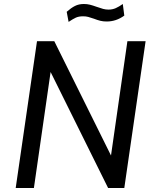

<svg xmlns="http://www.w3.org/2000/svg" viewBox="-20 -940 777 960"><path d="M165 -734H251.5L535 -162.5L617 -734H708L601.5 0H520.5L233 -580L149.5 0H58.5ZM399.5 -920Q415.5 -920 429.5 -916.5Q443.5 -913 464.5 -905.5Q482.5 -899 495.5 -895.5Q508.5 -892 522.5 -892Q542 -892 558.5 -899.2Q575 -906.5 594 -920L601.5 -862Q561 -832.5 513.5 -832.5Q496 -832.5 481.8 -836Q467.5 -839.5 449.5 -846.5Q432 -852.5 420.8 -855.5Q409.5 -858.5 395.5 -858.5Q374 -858.5 359.2 -851.8Q344.5 -845 323 -830.5L313.5 -881Q335.5 -900.5 354.8 -910.2Q374 -920 399.5 -920Z"/></svg>

Font: 1883 Sans
Style: Italic
Weight: 400
Italic angle: -8°
Designer: 1883 Sans project is a fork of Public Sans.
Version: Version 1.009